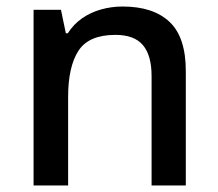

<svg xmlns="http://www.w3.org/2000/svg" viewBox="-20 -569 670 589"><path d="M356 -549Q450 -549 500 -502Q550 -455 550 -351V0H445V-336Q445 -399 418.5 -430.5Q392 -462 334 -462Q252 -462 220.5 -413Q189 -364 189 -272V0H83V-539H167L182 -467H188Q206 -495 232 -513Q258 -531 290 -540Q322 -549 356 -549Z"/></svg>

Font: Noto Sans Armenian Medium
Style: Regular
Weight: 500
Designer: Monotype Design Team
Foundry: Monotype Imaging Inc.
Version: Version 2.007